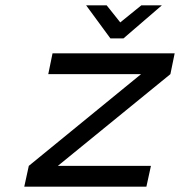

<svg xmlns="http://www.w3.org/2000/svg" viewBox="-20 -700 675 720"><path d="M177 -500 161 -422H509L88 -78L71 0H529L546 -78H197L619 -422L635 -500ZM303 -680 394 -556H443L587 -680H510L431 -616L380 -680Z"/></svg>

Font: LT Wave Mono
Style: Italic
Weight: 400
Designer: Daniel Lyons
Version: Version 2.5 (Glyphs App)